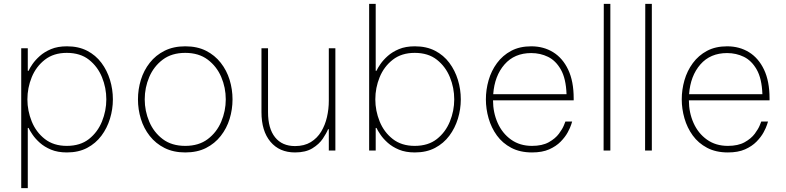

<svg xmlns="http://www.w3.org/2000/svg" viewBox="-20 -780 4073 995"><path d="M90 195V-530H124V-413H128Q134 -427 148.5 -448Q163 -469 186.5 -490Q210 -511 244.5 -525.5Q279 -540 327 -540Q387 -540 431.5 -517Q476 -494 505.5 -454.5Q535 -415 550 -366Q565 -317 565 -265Q565 -214 550 -165Q535 -116 505.5 -76.5Q476 -37 431.5 -13.5Q387 10 327 10Q279 10 244.5 -4.5Q210 -19 186.5 -40Q163 -61 148.5 -82.5Q134 -104 128 -117H124V195ZM122 -265Q122 -206 144.5 -150.5Q167 -95 212.5 -59.5Q258 -24 326 -24Q396 -24 441 -59.5Q486 -95 508.5 -150.5Q531 -206 531 -265Q531 -325 508.5 -380Q486 -435 441 -470.5Q396 -506 326 -506Q258 -506 212.5 -470.5Q167 -435 144.5 -380Q122 -325 122 -265Z M940 10Q879 10 833 -13Q787 -36 756 -75.5Q725 -115 710 -164Q695 -213 695 -265Q695 -317 710 -366Q725 -415 756 -454.5Q787 -494 833 -517Q879 -540 940 -540Q1002 -540 1047.5 -517Q1093 -494 1124 -454.5Q1155 -415 1170 -366Q1185 -317 1185 -265Q1185 -213 1170 -164Q1155 -115 1124 -75.5Q1093 -36 1047.5 -13Q1002 10 940 10ZM940 -24Q1010 -24 1056.5 -59Q1103 -94 1126.5 -149.5Q1150 -205 1150 -265Q1150 -326 1126.5 -381Q1103 -436 1056.5 -471Q1010 -506 940 -506Q870 -506 823.5 -471Q777 -436 753.5 -381Q730 -326 730 -265Q730 -205 753.5 -149.5Q777 -94 823.5 -59Q870 -24 940 -24Z M1509 10Q1428 10 1381.5 -45.5Q1335 -101 1335 -199V-530H1369V-199Q1369 -114 1405.5 -68.5Q1442 -23 1509 -23Q1557 -23 1590.5 -43.5Q1624 -64 1644.5 -98Q1665 -132 1674.5 -173.5Q1684 -215 1684 -258V-530H1718V0H1684V-110H1680Q1672 -90 1653 -61.5Q1634 -33 1599 -11.5Q1564 10 1509 10Z M2130 10Q2082 10 2047.5 -4.5Q2013 -19 1989.5 -40Q1966 -61 1951.5 -82.5Q1937 -104 1931 -117H1927V0H1893V-760H1927V-413H1931Q1937 -427 1951.5 -448Q1966 -469 1989.5 -490Q2013 -511 2047.5 -525.5Q2082 -540 2130 -540Q2190 -540 2234.5 -517Q2279 -494 2308.5 -454.5Q2338 -415 2353 -366Q2368 -317 2368 -265Q2368 -214 2353 -165Q2338 -116 2308.5 -76.5Q2279 -37 2234.5 -13.5Q2190 10 2130 10ZM2129 -24Q2199 -24 2244 -59.5Q2289 -95 2311.5 -150.5Q2334 -206 2334 -265Q2334 -325 2311.5 -380Q2289 -435 2244 -470.5Q2199 -506 2129 -506Q2061 -506 2015.5 -470.5Q1970 -435 1947.5 -380Q1925 -325 1925 -265Q1925 -206 1947.5 -150.5Q1970 -95 2015.5 -59.5Q2061 -24 2129 -24Z M2737 10Q2675 10 2629.5 -14Q2584 -38 2555 -78Q2526 -118 2512 -167Q2498 -216 2498 -265Q2498 -315 2512 -364Q2526 -413 2555.5 -453Q2585 -493 2629 -516.5Q2673 -540 2733 -540Q2797 -540 2846.5 -509.5Q2896 -479 2924.5 -419Q2953 -359 2953 -270V-260H2535Q2535 -197 2559 -143Q2583 -89 2628.5 -56.5Q2674 -24 2737 -24Q2790 -24 2824 -43Q2858 -62 2876.5 -87Q2895 -112 2902.5 -131Q2910 -150 2910 -150H2945Q2945 -150 2940 -134Q2935 -118 2922 -94Q2909 -70 2885.5 -46Q2862 -22 2826 -6Q2790 10 2737 10ZM2536 -292H2916Q2913 -373 2886.5 -419.5Q2860 -466 2820 -485.5Q2780 -505 2733 -505Q2646 -505 2594.5 -446Q2543 -387 2536 -292Z M3108 0 3109 -760H3143V0Z M3323 0 3324 -760H3358V0Z M3752 10Q3690 10 3644.5 -14Q3599 -38 3570 -78Q3541 -118 3527 -167Q3513 -216 3513 -265Q3513 -315 3527 -364Q3541 -413 3570.5 -453Q3600 -493 3644 -516.5Q3688 -540 3748 -540Q3812 -540 3861.5 -509.5Q3911 -479 3939.5 -419Q3968 -359 3968 -270V-260H3550Q3550 -197 3574 -143Q3598 -89 3643.5 -56.5Q3689 -24 3752 -24Q3805 -24 3839 -43Q3873 -62 3891.5 -87Q3910 -112 3917.5 -131Q3925 -150 3925 -150H3960Q3960 -150 3955 -134Q3950 -118 3937 -94Q3924 -70 3900.5 -46Q3877 -22 3841 -6Q3805 10 3752 10ZM3551 -292H3931Q3928 -373 3901.5 -419.5Q3875 -466 3835 -485.5Q3795 -505 3748 -505Q3661 -505 3609.5 -446Q3558 -387 3551 -292Z"/></svg>

Font: Be Vietnam Pro Thin
Style: Regular
Weight: 100
Designer: Lam Bao, Tony Le, Vietanh Nguyen
Foundry: Yellow Type Foundry
Version: Version 1.002; ttfautohint (v1.8.3)